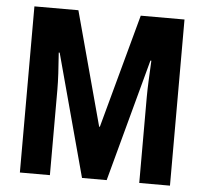

<svg xmlns="http://www.w3.org/2000/svg" viewBox="-51 -768 875 822"><g transform="rotate(5 386.0 -357.0)"><path d="M331 0H437L579 -526H583C580 -463 577 -412 577 -369V0H709V-714H521L388 -225H385L253 -714H64V0H193V-368C193 -407 190 -461 185 -526H189Z"/></g></svg>

Font: Noto Sans Hebrew ExtraCondensed
Style: Bold
Weight: 700
Width: 2
Designer: Monotype Design Team
Foundry: Monotype Imaging Inc.
Version: Version 2.004